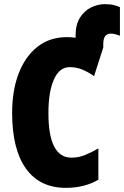

<svg xmlns="http://www.w3.org/2000/svg" viewBox="-20 -905 604 935"><path d="M490.2 -884.8Q517.1 -884.8 536.6 -879.6Q556.2 -874.5 564 -870.1V-731Q556.6 -733.9 544.9 -737.5Q533.2 -741.2 519 -741.2Q502.4 -741.2 492.7 -729.5Q482.9 -717.8 482.9 -689V-673.8L438 -534.2Q409.7 -554.2 380.9 -566.2Q352.1 -578.1 319.8 -578.1Q269.5 -578.1 242.7 -518.3Q215.8 -458.5 215.8 -354Q215.8 -137.2 328.1 -137.2Q362.8 -137.2 394.8 -150.4Q426.8 -163.6 459 -182.1V-29.8Q391.6 9.8 300.8 9.8Q173.3 9.8 106.2 -84.2Q39.1 -178.2 39.1 -355Q39.1 -465.3 71.3 -548.3Q103.5 -631.3 163.1 -677.7Q222.7 -724.1 305.2 -724.1Q327.1 -724.1 348.1 -721.2V-731.9Q348.1 -786.1 369.9 -819.8Q391.6 -853.5 424.3 -869.1Q457 -884.8 490.2 -884.8Z"/></svg>

Font: Open Sans Condensed ExtraBold
Style: Regular
Weight: 800
Width: 3
Designer: Monotype Design Team
Foundry: Monotype Imaging Inc.
Version: Version 3.000; ttfautohint (v1.8.4)